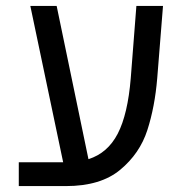

<svg xmlns="http://www.w3.org/2000/svg" viewBox="-20 -629 640 649"><path d="M43.5 -80.5H193.5L82.5 -609H171.5L279 -91Q344 -111.5 378 -177.2Q412 -243 422 -365L441 -609H531L511.5 -365Q503.5 -268 478 -189Q452.5 -110 386.2 -55Q320 0 203 0H43.5Z"/></svg>

Font: JuliaMono
Style: Italic
Weight: 400
Italic angle: -9°
Monospace: yes
Designer: cormullion
Foundry: corm
Version: Version 0.057; ttfautohint (v1.8.4)